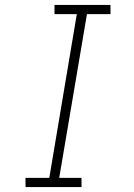

<svg xmlns="http://www.w3.org/2000/svg" viewBox="-20 -755 540 775"><path d="M83 0V-37H179L290 -698H200V-735H426V-698H331L219 -37H309V0Z"/></svg>

Font: iosevka_custom_sans_ss08 XLt
Style: Italic
Weight: 200
Italic angle: -10°
Designer: Belleve Invis
Foundry: Belleve Invis
Version: Version 10.3.0; ttfautohint (v1.8.3)